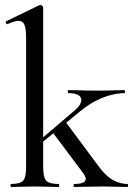

<svg xmlns="http://www.w3.org/2000/svg" viewBox="-20 -745 531 765"><path d="M24 0Q22 0 22 -6Q22 -12 24 -12Q61 -12 72.5 -25.5Q84 -39 84 -81V-595Q84 -630 77.5 -646Q71 -662 54 -662Q39 -662 10 -649Q7 -647 4 -653Q1 -659 4 -660L136 -724Q139 -725 141 -725Q144 -725 148 -722Q152 -719 152 -715V-81Q152 -39 164 -25.5Q176 -12 213 -12Q216 -12 216 -6Q216 0 213 0Q194 0 170 -1Q146 -2 119 -2Q92 -2 67.5 -1Q43 0 24 0ZM276 0Q273 0 273 -6Q273 -12 276 -12Q309 -12 318 -22.5Q327 -33 313 -53L188 -220L241 -260L374 -81Q402 -43 430.5 -27.5Q459 -12 488 -12Q490 -12 490 -6Q490 0 488 0Q469 0 445 -1Q421 -2 393 -2Q355 -2 327 -1Q299 0 276 0ZM129 -162 124 -174 274 -302Q309 -331 303 -352.5Q297 -374 252 -374Q250 -374 250 -380Q250 -386 252 -386Q277 -386 302 -385Q327 -384 370 -384Q409 -384 432 -385Q455 -386 476 -386Q478 -386 478 -380Q478 -374 476 -374Q452 -374 422 -366.5Q392 -359 359.5 -342Q327 -325 295 -298Z"/></svg>

Font: Cormorant Garamond Light Medium
Style: Regular
Weight: 500
Version: Version 4.001